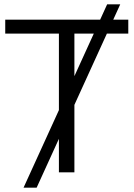

<svg xmlns="http://www.w3.org/2000/svg" viewBox="-20 -790 612 880"><path d="M250 0V-636H4V-700H568V-636H321V0ZM88 70 471 -770H531L148 70Z"/></svg>

Font: Montserrat Thin
Style: Regular
Weight: 400
Version: Version 9.000